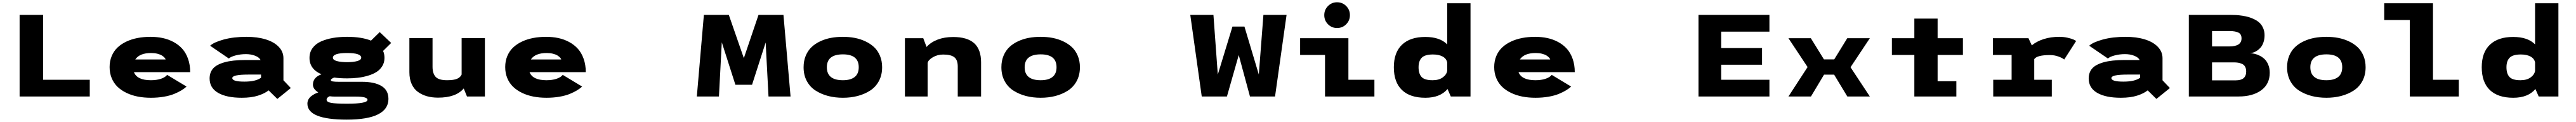

<svg xmlns="http://www.w3.org/2000/svg" viewBox="-20 -828 22140 1047"><path d="M350.5 -143.5H751.5V0H148.5V-700H350.5Z M1583.5 -85Q1564.5 -68 1539.5 -52.8Q1514.5 -37.5 1477.5 -22.2Q1440.5 -7 1388.5 2Q1336.5 11 1277 11Q1217 11 1164.2 0.8Q1111.5 -9.5 1066.8 -31Q1022 -52.5 990 -83.2Q958 -114 940 -157.2Q922 -200.5 922 -252.5Q922 -304 940 -347Q958 -390 990 -420.2Q1022 -450.5 1066.2 -471.2Q1110.5 -492 1162.8 -502Q1215 -512 1273.5 -512Q1329 -512 1378.5 -501.5Q1428 -491 1471.8 -467.5Q1515.5 -444 1546.8 -409.2Q1578 -374.5 1596.2 -323.2Q1614.5 -272 1614.5 -209H1131Q1158 -139.5 1277 -139.5Q1325.5 -139.5 1362.8 -151.8Q1400 -164 1416.5 -185.5ZM1278.5 -373Q1179.5 -373 1142.5 -317.5H1403.5Q1402 -324.5 1394.2 -333.2Q1386.5 -342 1372.2 -351.2Q1358 -360.5 1333.2 -366.8Q1308.5 -373 1278.5 -373Z M2099.5 -512Q2191.5 -512 2263 -490.2Q2334.5 -468.5 2375.2 -426.5Q2416 -384.5 2416 -328.5V-139L2479.5 -72.5L2363.5 21L2288.5 -52.5Q2255 -25.5 2197.2 -7.2Q2139.5 11 2058 11Q1927.5 11 1854.5 -31.2Q1781.5 -73.5 1781.5 -154.5Q1781.5 -205.5 1811 -239.8Q1840.5 -274 1910 -293.5Q1979.5 -313 2089.5 -313H2219.5Q2208.5 -335.5 2173 -349.5Q2137.5 -363.5 2093.5 -363.5Q2048.5 -363.5 2006.5 -352.8Q1964.5 -342 1946.5 -326L1786 -435.5Q1817.5 -465.5 1902.5 -488.8Q1987.5 -512 2099.5 -512ZM2080.5 -127.5Q2178.5 -127.5 2223.5 -161V-188H2113.5Q1976.5 -188 1976.5 -158Q1976.5 -127.5 2080.5 -127.5Z M2963 -155.5Q2901.5 -155.5 2852 -162.5Q2823.5 -151 2823.5 -141Q2823.5 -132.5 2839.8 -129.2Q2856 -126 2894 -126H3090.5Q3198.5 -126 3258.5 -90.2Q3318.5 -54.5 3318.5 21.5Q3318.5 108 3229.5 153.2Q3140.5 198.5 2960.5 198.5Q2622 198.5 2622 61.5Q2622 42.5 2630.5 26.2Q2639 10 2653.8 -1.8Q2668.5 -13.5 2683.5 -21.2Q2698.5 -29 2715.5 -35Q2669.5 -63.5 2669.5 -102Q2669.5 -163.5 2743 -190.5Q2640 -234.5 2640 -331Q2640 -380 2666.8 -416.2Q2693.5 -452.5 2740 -472.8Q2786.5 -493 2842 -502.5Q2897.5 -512 2963 -512Q3087 -512 3168.5 -479.5L3243.5 -552.5L3342 -459.5L3272.5 -391Q3284.5 -364 3284.5 -331Q3284.5 -291.5 3265.2 -260.2Q3246 -229 3215 -209.8Q3184 -190.5 3141 -178Q3098 -165.5 3054.5 -160.5Q3011 -155.5 2963 -155.5ZM2963 -294.5Q3016.5 -294.5 3050.5 -304Q3084.5 -313.5 3084.5 -332.5Q3084.5 -373 2963 -373Q2841 -373 2841 -332.5Q2841 -313.5 2875 -304Q2909 -294.5 2963 -294.5ZM2787 28Q2787 47.5 2826 54.8Q2865 62 2962 62Q3138.5 62 3138.5 28.5Q3138.5 1 3037.5 1H2856.5Q2835 1 2813.5 -2Q2787 9 2787 28Z M3745 10Q3693.5 10 3650.2 -2Q3607 -14 3572.2 -39Q3537.5 -64 3518 -107Q3498.5 -150 3498.5 -208V-501H3697.5V-255Q3697.5 -198 3724 -168.8Q3750.5 -139.5 3822 -139.5Q3880.5 -139.5 3909 -152.2Q3937.5 -165 3947.5 -188.5V-501H4147.5V0H3993.5L3965.5 -69Q3899 10 3745 10Z M4983.5 -85Q4964.5 -68 4939.5 -52.8Q4914.5 -37.5 4877.5 -22.2Q4840.5 -7 4788.5 2Q4736.5 11 4677 11Q4617 11 4564.2 0.8Q4511.5 -9.5 4466.8 -31Q4422 -52.5 4390 -83.2Q4358 -114 4340 -157.2Q4322 -200.5 4322 -252.5Q4322 -304 4340 -347Q4358 -390 4390 -420.2Q4422 -450.5 4466.2 -471.2Q4510.5 -492 4562.8 -502Q4615 -512 4673.5 -512Q4729 -512 4778.5 -501.5Q4828 -491 4871.8 -467.5Q4915.5 -444 4946.8 -409.2Q4978 -374.5 4996.2 -323.2Q5014.5 -272 5014.5 -209H4531Q4558 -139.5 4677 -139.5Q4725.5 -139.5 4762.8 -151.8Q4800 -164 4816.5 -185.5ZM4678.5 -373Q4579.5 -373 4542.5 -317.5H4803.5Q4802 -324.5 4794.2 -333.2Q4786.5 -342 4772.2 -351.2Q4758 -360.5 4733.2 -366.8Q4708.5 -373 4678.5 -373Z M5969 0 6029.5 -700H6244L6373 -329L6499 -700H6713.5L6774.5 0H6585L6560.5 -463.5L6443.5 -100.5H6300.5L6183.5 -465L6159 0Z M7224.5 11Q7157 11 7098 -4.2Q7039 -19.5 6990.8 -50Q6942.5 -80.5 6914.5 -132Q6886.5 -183.5 6886.5 -251Q6886.5 -305.5 6905 -349.8Q6923.5 -394 6955 -423.8Q6986.5 -453.5 7030 -473.8Q7073.5 -494 7122 -503Q7170.5 -512 7224.5 -512Q7277.5 -512 7326 -502.8Q7374.5 -493.5 7417.8 -473.2Q7461 -453 7492.8 -423.2Q7524.5 -393.5 7543 -349.2Q7561.5 -305 7561.5 -251Q7561.5 -183.5 7533.5 -132Q7505.5 -80.5 7457.5 -50Q7409.5 -19.5 7350.5 -4.2Q7291.5 11 7224.5 11ZM7224.5 -139.5Q7290 -139.5 7325.2 -167Q7360.5 -194.5 7360.5 -251Q7360.5 -361.5 7224.5 -361.5Q7086.5 -361.5 7086.5 -251Q7086.5 -139.5 7224.5 -139.5Z M7757.5 0V-500H7915L7943.5 -425Q7979.5 -465.5 8038.2 -488Q8097 -510.5 8171.5 -510.5Q8293.5 -510.5 8352.8 -457Q8412 -403.5 8412 -292.5V0H8211.5V-257.5Q8211.5 -314 8181.8 -337Q8152 -360 8086.5 -360Q8037 -360 7997.2 -336.5Q7957.5 -313 7952.5 -287.5V0Z M8924.5 11Q8857 11 8798 -4.2Q8739 -19.5 8690.8 -50Q8642.5 -80.5 8614.5 -132Q8586.5 -183.5 8586.5 -251Q8586.5 -305.5 8605 -349.8Q8623.5 -394 8655 -423.8Q8686.5 -453.5 8730 -473.8Q8773.5 -494 8822 -503Q8870.5 -512 8924.5 -512Q8977.5 -512 9026 -502.8Q9074.5 -493.5 9117.8 -473.2Q9161 -453 9192.8 -423.2Q9224.5 -393.5 9243 -349.2Q9261.5 -305 9261.5 -251Q9261.5 -183.5 9233.5 -132Q9205.5 -80.5 9157.5 -50Q9109.5 -19.5 9050.5 -4.2Q8991.5 11 8924.5 11ZM8924.5 -139.5Q8990 -139.5 9025.2 -167Q9060.5 -194.5 9060.5 -251Q9060.5 -361.5 8924.5 -361.5Q8786.5 -361.5 8786.5 -251Q8786.5 -139.5 8924.5 -139.5Z M10308.5 0 10210 -700H10409L10446.5 -188L10572.5 -600H10675.5L10799 -188.5L10838.5 -700H11037.5L10938.5 0H10723L10626.5 -355.5L10525 0Z M11471.5 -587.5Q11425.5 -587.5 11393.5 -619.8Q11361.5 -652 11361.5 -698Q11361.5 -744 11393.5 -776.2Q11425.5 -808.5 11471.5 -808.5Q11518 -808.5 11550 -776.2Q11582 -744 11582 -698Q11582 -652 11550 -619.8Q11518 -587.5 11471.5 -587.5ZM11569 -143.5H11792.5V0H11368V-356.5H11154V-500H11569Z M12229.5 -511Q12355.5 -511 12418 -447V-800H12618.5V0H12449L12421 -64Q12357.5 11 12230.5 11Q12098 11 12028.8 -56Q11959.5 -123 11959.5 -251Q11959.5 -378 12029.8 -444.5Q12100 -511 12229.5 -511ZM12172 -251Q12172 -195.5 12198 -167.5Q12224 -139.5 12292.5 -139.5Q12345 -139.5 12378.2 -162.5Q12411.5 -185.5 12418 -219.5V-292Q12411.5 -325 12379 -342.8Q12346.5 -360.5 12295.5 -360.5Q12227 -360.5 12199.5 -332.8Q12172 -305 12172 -251Z M13483.5 -85Q13464.5 -68 13439.5 -52.8Q13414.5 -37.5 13377.5 -22.2Q13340.5 -7 13288.5 2Q13236.5 11 13177 11Q13117 11 13064.2 0.8Q13011.5 -9.5 12966.8 -31Q12922 -52.5 12890 -83.2Q12858 -114 12840 -157.2Q12822 -200.5 12822 -252.5Q12822 -304 12840 -347Q12858 -390 12890 -420.2Q12922 -450.5 12966.2 -471.2Q13010.5 -492 13062.8 -502Q13115 -512 13173.5 -512Q13229 -512 13278.5 -501.5Q13328 -491 13371.8 -467.5Q13415.5 -444 13446.8 -409.2Q13478 -374.5 13496.2 -323.2Q13514.5 -272 13514.5 -209H13031Q13058 -139.5 13177 -139.5Q13225.5 -139.5 13262.8 -151.8Q13300 -164 13316.5 -185.5ZM13178.5 -373Q13079.5 -373 13042.5 -317.5H13303.5Q13302 -324.5 13294.2 -333.2Q13286.5 -342 13272.2 -351.2Q13258 -360.5 13233.2 -366.8Q13208.5 -373 13178.5 -373Z M15187.5 -556.5H14773V-415.5H15124V-272.5H14773V-143.5H15187.5V0H14578V-700H15187.5Z M16050.5 -500 15884.5 -251 16050.5 0H15857L15743.5 -187.5H15657L15544.5 0H15351L15515.5 -252.5L15351 -500H15543.5L15656 -318.5H15744.5L15856.5 -500Z M16240 -356.5V-500H16433V-668.5H16633V-500H16850.5V-356.5H16633V-131H16794V0H16433V-356.5Z M17463.5 -143.5H17614.5V0H17111V-143.5H17269V-356.5H17108.5V-500H17414L17442.5 -438.5Q17483.5 -473 17544.5 -492.5Q17605.5 -512 17678.5 -512Q17716.5 -512 17751 -504Q17785.5 -496 17801.5 -488.5Q17817.5 -481 17823.5 -476L17721 -317Q17709.5 -328.5 17674 -342Q17638.5 -355.5 17598 -355.5Q17487 -355.5 17463.5 -320.5Z M18249.5 -512Q18341.5 -512 18413 -490.2Q18484.5 -468.5 18525.2 -426.5Q18566 -384.5 18566 -328.5V-139L18629.5 -72.5L18513.5 21L18438.5 -52.5Q18405 -25.5 18347.2 -7.2Q18289.5 11 18208 11Q18077.5 11 18004.5 -31.2Q17931.5 -73.5 17931.5 -154.5Q17931.5 -205.5 17961 -239.8Q17990.5 -274 18060 -293.5Q18129.5 -313 18239.5 -313H18369.5Q18358.5 -335.5 18323 -349.5Q18287.5 -363.5 18243.5 -363.5Q18198.5 -363.5 18156.5 -352.8Q18114.5 -342 18096.5 -326L17936 -435.5Q17967.5 -465.5 18052.5 -488.8Q18137.5 -512 18249.5 -512ZM18230.5 -127.5Q18328.5 -127.5 18373.5 -161V-188H18263.5Q18126.5 -188 18126.5 -158Q18126.5 -127.5 18230.5 -127.5Z M18792 0V-700H19152.5Q19176.5 -700 19199.5 -698.8Q19222.5 -697.5 19252.5 -693Q19282.5 -688.5 19308 -681Q19333.5 -673.5 19359.2 -660.2Q19385 -647 19402.8 -629.2Q19420.5 -611.5 19431.8 -584.8Q19443 -558 19443 -525.5Q19443 -492.5 19433.8 -465.5Q19424.5 -438.5 19411 -422.2Q19397.5 -406 19380 -394.2Q19362.5 -382.5 19347.5 -377.8Q19332.5 -373 19318.5 -371.5Q19338.5 -370.5 19359.2 -365.8Q19380 -361 19403.8 -348.8Q19427.5 -336.5 19445.5 -318.5Q19463.5 -300.5 19475.5 -270.8Q19487.5 -241 19487.5 -203.5Q19487.5 -106.5 19414.2 -53.2Q19341 0 19220.5 0ZM18991.5 -429.5H19140Q19245 -429.5 19245 -498.5Q19245 -535 19218.5 -548.2Q19192 -561.5 19142.5 -561.5H18991.5ZM18991.5 -138.5H19196.5Q19285 -138.5 19285 -214.5Q19285 -239 19275.8 -255.5Q19266.5 -272 19249.8 -279.5Q19233 -287 19217 -289.8Q19201 -292.5 19180.5 -292.5H18991.5Z M19974.5 11Q19907 11 19848 -4.2Q19789 -19.5 19740.8 -50Q19692.5 -80.5 19664.5 -132Q19636.5 -183.5 19636.5 -251Q19636.5 -305.5 19655 -349.8Q19673.5 -394 19705 -423.8Q19736.5 -453.5 19780 -473.8Q19823.5 -494 19872 -503Q19920.5 -512 19974.5 -512Q20027.5 -512 20076 -502.8Q20124.5 -493.5 20167.8 -473.2Q20211 -453 20242.8 -423.2Q20274.5 -393.5 20293 -349.2Q20311.5 -305 20311.5 -251Q20311.5 -183.5 20283.5 -132Q20255.5 -80.5 20207.5 -50Q20159.5 -19.5 20100.5 -4.2Q20041.5 11 19974.5 11ZM19974.5 -139.5Q20040 -139.5 20075.2 -167Q20110.5 -194.5 20110.5 -251Q20110.5 -361.5 19974.5 -361.5Q19836.5 -361.5 19836.5 -251Q19836.5 -139.5 19974.5 -139.5Z M20890.5 -143.5H21112.5V0H20691.5V-656.5H20471.5V-800H20890.5Z M21579.5 -511Q21705.5 -511 21768 -447V-800H21968.5V0H21799L21771 -64Q21707.5 11 21580.5 11Q21448 11 21378.8 -56Q21309.5 -123 21309.5 -251Q21309.5 -378 21379.8 -444.5Q21450 -511 21579.5 -511ZM21522 -251Q21522 -195.5 21548 -167.5Q21574 -139.5 21642.5 -139.5Q21695 -139.5 21728.2 -162.5Q21761.5 -185.5 21768 -219.5V-292Q21761.5 -325 21729 -342.8Q21696.5 -360.5 21645.5 -360.5Q21577 -360.5 21549.5 -332.8Q21522 -305 21522 -251Z"/></svg>

Font: League Mono Wide ExtraBold
Style: Regular
Weight: 800
Width: 8
Designer: Tyler Finck
Foundry: The League of Moveable Type / Tyler Finck
Version: Version 2.210